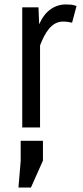

<svg xmlns="http://www.w3.org/2000/svg" viewBox="-20 -573 372 863"><path d="M80 0V-540H153L156 -464Q176 -509 207 -531Q238 -553 276 -553Q290 -553 300 -552Q310 -551 324 -546L304 -471Q295 -473 285.5 -474.5Q276 -476 264 -476Q244 -476 228.5 -467.5Q213 -459 200.5 -444Q188 -429 178 -409.5Q168 -390 160 -369V0ZM119 270H63L73 150V60H173V149Z"/></svg>

Font: Carrois Gothic
Style: Regular
Weight: 400
Designer: Ralph du Carrois
Foundry: Ralph du Carrois
Version: Version 1.002